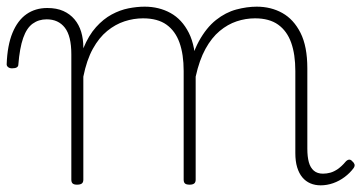

<svg xmlns="http://www.w3.org/2000/svg" viewBox="-76 -539 1085 576"><path d="M155 15Q146 15 142 11.5Q138 8 138 0V-376Q138 -431 118.5 -456Q99 -481 64 -481Q40 -481 22 -468Q4 -455 -6.5 -425Q-17 -395 -21 -345Q-21 -340 -25.5 -337Q-30 -334 -40 -334Q-47 -334 -51.5 -337.5Q-56 -341 -56 -346Q-54 -403 -38.5 -440.5Q-23 -478 3.5 -496.5Q30 -515 66 -515Q94 -515 114 -506Q134 -497 147.5 -481Q161 -465 167.5 -443.5Q174 -422 174 -397V-394Q190 -433 212 -457.5Q234 -482 259 -495.5Q284 -509 309.5 -514Q335 -519 358 -519Q401 -519 435.5 -500Q470 -481 490.5 -440.5Q511 -400 511 -334V0Q511 8 506.5 11.5Q502 15 493 15Q483 15 479 11.5Q475 8 475 0V-326Q475 -376 462.5 -411Q450 -446 423.5 -465Q397 -484 353 -484Q325 -484 297.5 -475Q270 -466 245.5 -446Q221 -426 202.5 -392.5Q184 -359 174 -309V0Q174 8 169.5 11.5Q165 15 155 15ZM886 17Q869 17 855 11Q841 5 831 -7Q821 -19 815.5 -37Q810 -55 810 -80V-326Q810 -376 797.5 -411Q785 -446 758.5 -465Q732 -484 689 -484Q661 -484 634 -475Q607 -466 583 -446Q559 -426 540.5 -392.5Q522 -359 511 -309H487Q498 -374 520.5 -415Q543 -456 572 -479Q601 -502 633 -510.5Q665 -519 694 -519Q737 -519 771 -500Q805 -481 825.5 -440.5Q846 -400 846 -334V-93Q846 -69 850.5 -52.5Q855 -36 865.5 -27Q876 -18 893 -18Q904 -18 915 -21Q926 -24 937.5 -32Q949 -40 960 -53Q965 -59 970.5 -60Q976 -61 981 -55Q986 -51 987.5 -46Q989 -41 985 -35Q974 -20 958 -8Q942 4 923.5 10.5Q905 17 886 17Z"/></svg>

Font: Playwrite BR Thin
Style: Regular
Weight: 250
Version: Version 1.003